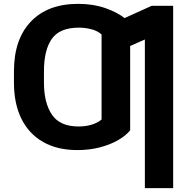

<svg xmlns="http://www.w3.org/2000/svg" viewBox="-20 -757 971 981"><path d="M864.7 -727.5V204.1H720.2V-555.2L645 -522V-91.3Q624 -64.9 585 -42Q545.9 -19 492.4 -4.6Q439 9.8 375 9.8Q272.9 9.8 200.4 -31.5Q127.9 -72.8 89.6 -149.9Q51.3 -227.1 51.3 -334.5V-393.1Q51.3 -556.2 137.7 -646.7Q224.1 -737.3 378.9 -737.3Q456.1 -737.3 517.6 -715.8Q579.1 -694.3 616.2 -664.6L755.4 -727.5ZM204.6 -385.3V-334.5Q204.6 -231.4 245.4 -171.1Q286.1 -110.8 381.3 -110.8Q420.4 -110.8 450.9 -120.8Q481.4 -130.9 499 -146.5V-580.6Q480 -598.6 448.5 -607.2Q417 -615.7 382.8 -615.7Q284.7 -615.7 244.6 -558.3Q204.6 -501 204.6 -393.1Z"/></svg>

Font: Inter
Style: Bold
Weight: 700
Designer: Rasmus Andersson
Foundry: rsms
Version: Version 4.001;git-9221beed3